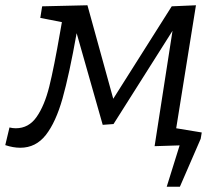

<svg xmlns="http://www.w3.org/2000/svg" viewBox="-56 -552 824 729"><path d="M613 -65 710 -49 706 -25 627 157H577L626 0L531 3L599 -435L375 -81L334 -78L235 -426Q207 -269 181.5 -178.5Q156 -88 118 -39.5Q80 9 21 9Q-6 9 -36 -1L-20 -68Q-8 -65 4 -65Q53 -65 83 -108Q113 -151 131 -223Q149 -295 173 -434L179 -468L97 -484L104 -528L276 -532L374 -177L596 -528L688 -532Z"/></svg>

Font: Bitter Pro
Style: Italic
Weight: 400
Italic angle: -9°
Designer: Sol Matas, and Bitter project Authors
Foundry: Sol Matas
Version: Version 1.010